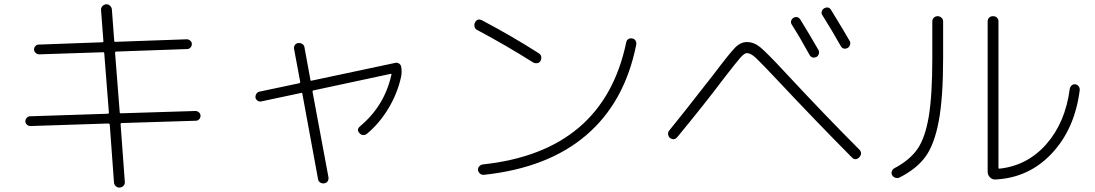

<svg xmlns="http://www.w3.org/2000/svg" viewBox="-20 -802 5040 884"><path d="M120.1 -221.7Q111.3 -221.7 104 -228Q96.7 -234.4 96.7 -243.2Q96.7 -252 103 -259.3Q109.4 -266.6 118.2 -266.6L475.6 -278.3Q480.5 -278.3 481.4 -283.2L460 -556.6Q460 -561.5 455.1 -561.5L160.2 -551.8Q151.4 -551.8 144 -558.6Q136.7 -565.4 136.7 -574.2Q136.7 -583 143.1 -589.8Q149.4 -596.7 158.2 -596.7L451.2 -607.4Q456.1 -607.4 456.1 -612.3L445.3 -754.9Q444.3 -765.6 451.2 -773.4Q458 -781.2 467.8 -782.2Q478.5 -783.2 486.3 -775.9Q494.1 -768.6 495.1 -758.8L505.9 -614.3Q505.9 -609.4 510.7 -609.4L839.8 -621.1Q848.6 -621.1 856 -614.7Q863.3 -608.4 863.3 -599.1Q863.3 -589.8 856.9 -583Q850.6 -576.2 841.8 -576.2L514.6 -564.5Q509.8 -564.5 509.8 -558.6L531.2 -285.2Q531.2 -280.3 536.1 -280.3L879.9 -291Q888.7 -291 896 -284.7Q903.3 -278.3 903.3 -269Q903.3 -259.8 897 -252.9Q890.6 -246.1 881.8 -246.1L539.1 -235.4Q535.2 -235.4 535.2 -230.5L554.7 35.2Q555.7 45.9 548.8 53.2Q542 60.5 532.2 61.5Q521.5 62.5 513.7 55.7Q505.9 48.8 504.9 39.1L485.4 -227.5Q485.4 -232.4 478.5 -233.4Z M1182.6 -335Q1173.8 -333 1166 -338.4Q1158.2 -343.8 1156.2 -352.5Q1155.3 -361.3 1160.2 -369.6Q1165 -377.9 1173.8 -379.9L1358.4 -418.9Q1362.3 -419.9 1362.3 -424.8L1334 -576.2Q1332 -585.9 1337.4 -594.2Q1342.8 -602.5 1352.5 -603.5Q1362.3 -605.5 1371.6 -599.6Q1380.9 -593.8 1381.8 -584L1409.2 -434.6Q1409.2 -428.7 1415 -430.7L1800.8 -512.7Q1809.6 -514.6 1817.4 -509.3Q1825.2 -503.9 1827.1 -495.1Q1831.1 -471.7 1827.1 -450.2Q1810.5 -373 1768.6 -303.2Q1726.6 -233.4 1669.9 -186.5Q1662.1 -179.7 1651.9 -180.2Q1641.6 -180.7 1634.8 -189.5Q1620.1 -204.1 1636.7 -219.7Q1750 -313.5 1782.2 -458Q1784.2 -461.9 1778.3 -461.9L1422.9 -385.7Q1418.9 -384.8 1418.9 -379.9L1492.2 13.7Q1494.1 23.4 1488.8 32.2Q1483.4 41 1472.7 42Q1462.9 43.9 1454.1 38.1Q1445.3 32.2 1444.3 22.5L1372.1 -370.1Q1372.1 -376 1366.2 -374Z M2176.8 -664.1Q2168 -668 2165 -678.7Q2162.1 -689.5 2167 -698.2Q2177.7 -719.7 2200.2 -708Q2338.9 -634.8 2460.9 -556.6Q2469.7 -551.8 2471.7 -541.5Q2473.6 -531.2 2468.8 -522Q2463.9 -512.7 2453.6 -511.2Q2443.4 -509.8 2434.6 -514.6Q2310.5 -592.8 2176.8 -664.1ZM2909.2 -595.7Q2856.4 -331.1 2679.2 -179.7Q2502 -28.3 2208 2.9Q2198.2 3.9 2190.4 -2.4Q2182.6 -8.8 2180.7 -18.6Q2179.7 -28.3 2186.5 -36.1Q2193.4 -43.9 2203.1 -44.9Q2758.8 -104.5 2863.3 -607.4Q2865.2 -617.2 2873 -622.1Q2880.9 -627 2891.1 -625Q2901.4 -623 2906.2 -614.7Q2911.1 -606.4 2909.2 -595.7Z M3632.8 -719.7Q3652.3 -730.5 3665 -711.9Q3707 -643.6 3748 -572.3Q3752.9 -564.5 3750 -554.2Q3747.1 -543.9 3739.3 -540Q3717.8 -530.3 3707 -549.8Q3663.1 -629.9 3625 -689.5Q3620.1 -697.3 3622.6 -706.1Q3625 -714.8 3632.8 -719.7ZM3774.4 -763.7Q3795.9 -774.4 3806.6 -755.9Q3867.2 -657.2 3892.6 -612.3Q3896.5 -604.5 3893.6 -595.2Q3890.6 -585.9 3882.8 -581.1Q3861.3 -571.3 3850.6 -590.8Q3811.5 -660.2 3765.6 -733.4Q3760.7 -741.2 3763.7 -750Q3766.6 -758.8 3774.4 -763.7ZM3064.5 -167Q3057.6 -172.9 3056.2 -183.1Q3054.7 -193.4 3060.5 -200.2Q3100.6 -248 3266.6 -460.9Q3338.9 -556.6 3364.3 -582.5Q3389.6 -608.4 3418.9 -608.4Q3451.2 -608.4 3481 -584Q3510.7 -559.6 3597.7 -465.8Q3780.3 -269.5 3935.5 -114.3Q3953.1 -96.7 3936.5 -78.1Q3918.9 -60.5 3902.3 -77.1Q3742.2 -238.3 3561.5 -430.7Q3485.4 -511.7 3460.9 -534.7Q3436.5 -557.6 3418.9 -557.6Q3407.2 -557.6 3387.7 -535.2Q3368.2 -512.7 3321.3 -452.1Q3313.5 -442.4 3308.6 -435.5Q3221.7 -320.3 3098.6 -170.9Q3084 -153.3 3064.5 -167Z M4563.5 24.4Q4548.8 25.4 4538.1 14.6Q4527.3 3.9 4527.3 -10.7V-703.1Q4527.3 -713.9 4534.2 -720.7Q4541 -727.5 4552.2 -727.5Q4563.5 -727.5 4570.3 -720.7Q4577.1 -713.9 4577.1 -703.1V-29.3Q4577.1 -25.4 4581.1 -25.4Q4710 -39.1 4797.4 -138.2Q4884.8 -237.3 4905.3 -392.6Q4907.2 -402.3 4914.1 -408.7Q4920.9 -415 4930.7 -414.1Q4940.4 -412.1 4946.3 -404.8Q4952.1 -397.5 4951.2 -386.7Q4928.7 -209 4823.2 -96.2Q4717.8 16.6 4563.5 24.4ZM4123 14.6Q4114.3 19.5 4103.5 16.6Q4092.8 13.7 4087.9 4.9Q4083 -2.9 4085.9 -12.7Q4088.9 -22.5 4097.7 -27.3Q4168 -64.5 4203.6 -115.2Q4239.3 -166 4255.9 -263.7Q4272.5 -361.3 4272.5 -535.2V-703.1Q4272.5 -713.9 4279.8 -720.7Q4287.1 -727.5 4296.9 -727.5Q4306.6 -727.5 4314.5 -720.7Q4322.3 -713.9 4322.3 -703.1V-535.2Q4322.3 -351.6 4302.2 -244.6Q4282.2 -137.7 4241.7 -81.5Q4201.2 -25.4 4123 14.6Z"/></svg>

Font: Rounded-L Mgen+ 1m light
Style: Regular
Weight: 200
Designer: [Source Han Sans]
Ryoko NISHIZUKA  (kana & ideographs); Paul D. Hunt (Latin, Greek & Cyrillic); Wenlong ZHANG  (bopomofo
Version: Version 1.059.20150602